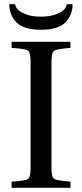

<svg xmlns="http://www.w3.org/2000/svg" viewBox="-20 -890 389 910"><path d="M35 0V-29Q101 -33 113 -42Q125 -51 125 -93V-599Q125 -641 113 -650Q101 -659 35 -663V-692H314V-663Q249 -658 236.5 -649.5Q224 -641 224 -599V-93Q224 -51 236.5 -42.5Q249 -34 314 -29V0ZM24 -870H52Q53 -858 63 -846Q73 -834 102 -822.5Q131 -811 174 -811Q217 -811 246 -822.5Q275 -834 285 -846Q295 -858 296 -870H324Q324 -819 290 -784Q256 -749 174 -749Q92 -749 58 -784Q24 -819 24 -870Z"/></svg>

Font: Heuristica
Style: Regular
Weight: 400
Version: Version 1.0.1 ; ttfautohint (v1.4.1)